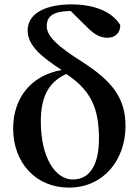

<svg xmlns="http://www.w3.org/2000/svg" viewBox="-20 -839 634 875"><path d="M312 -21C232 -21 166 -121 166 -285C166 -399 202 -465 282 -502C391 -429 431 -351 431 -207C431 -83 386 -21 312 -21ZM382 -710C414 -679 440 -667 469 -667C507 -667 529 -691 528 -725C488 -790 403 -819 305 -819C199 -819 106 -784 106 -700C106 -629 174 -577 261 -520C120 -495 40 -391 40 -254C40 -95 145 16 294 16C454 16 552 -113 552 -264C552 -391 493 -468 355 -557C242 -628 193 -674 193 -720C193 -770 230 -788 302 -789Z"/></svg>

Font: Source Han Serif
Style: Bold
Weight: 700
Designer: Ryoko NISHIZUKA 西塚涼子 (kana & ideographs); Frank Grießhammer (Latin, Greek & Cyrillic); Wenlong ZHANG 张文龙 (bopomofo); San
Foundry: Adobe Systems Incorporated
Version: Version 1.001;PS 1.001;hotconv 16.6.54;makeotf.lib2.5.65590